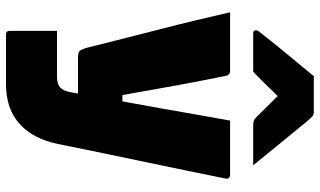

<svg xmlns="http://www.w3.org/2000/svg" viewBox="-233 -633 1066 640"><g transform="rotate(90 300.0 -313.0)"><path d="M564 -547Q569 -547 573 -543Q577 -539 575 -531Q561 -461 547 -394Q533 -327 519 -259.5Q505 -192 490.5 -123Q476 -54 461 21Q450 79 423.5 119Q397 159 356.5 179.5Q316 200 259 200Q238 200 211 200Q184 200 158.5 200Q133 200 115 200Q97 200 94 200Q89 200 86 197Q83 194 83 189V30H103Q136 30 169 30Q202 30 235 30Q259 30 270.5 20.5Q282 11 287 -13Q294 -56 303 -106Q312 -156 322 -210.5Q332 -265 342 -321.5Q352 -378 362 -435Q372 -492 382 -547Q399 -547 422 -547Q445 -547 470.5 -547Q496 -547 520.5 -547Q545 -547 564 -547ZM215 -547Q223 -547 227.5 -543Q232 -539 233 -532Q242 -488 249.5 -449Q257 -410 263.5 -375Q270 -340 275.5 -308Q281 -276 286.5 -246Q292 -216 297 -188H367L338 -40H172Q162 -40 156 -42Q150 -44 147 -49.5Q144 -55 140 -66Q136 -83 126.5 -120.5Q117 -158 104 -209.5Q91 -261 76 -319Q61 -377 47 -435.5Q33 -494 21 -547Q38 -547 62.5 -547Q87 -547 114.5 -547Q142 -547 168.5 -547Q195 -547 215 -547ZM234 -826Q264 -826 294 -826Q324 -826 354 -826Q362 -826 367 -822Q372 -818 384 -804Q391 -795 408 -774.5Q425 -754 447 -727Q469 -700 491 -673Q513 -646 531 -624Q499 -624 465.5 -624Q432 -624 399 -624Q388 -624 382.5 -626Q377 -628 370 -635Q361 -644 340 -665.5Q319 -687 281 -725L333 -705H269L320 -726Q283 -688 260.5 -665Q238 -642 219 -624H92Q87 -624 85 -625Q83 -626 82 -628.5Q81 -631 81 -633Q81 -638 84 -642Q87 -646 99 -661Q110 -675 128 -697.5Q146 -720 167 -745Q188 -770 206 -792Q224 -814 234 -826Z"/></g></svg>

Font: Recursive Black
Style: Regular
Weight: 900
Version: Version 1.085